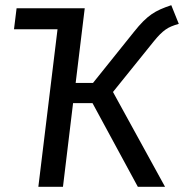

<svg xmlns="http://www.w3.org/2000/svg" viewBox="-20 -721 710 741"><path d="M617 0H512L337 -323H262L223 0H128L202 -608H34L44 -689H307L272 -401H339L497 -598Q516 -622 532.5 -638.5Q549 -655 565 -666Q581 -677 599 -685Q617 -693 641 -701L670 -629Q653 -624 641 -619Q629 -614 618.5 -606.5Q608 -599 597.5 -588.5Q587 -578 574 -562L416 -366Z"/></svg>

Font: Yekcdsyqcyvpieeyorgstswgcgt
Style: Regular
Weight: 400
Italic angle: -8°
Designer: Carrois Corporate & Edenspiekermann
Foundry: Carrois Corporate GbR & Edenspiekermann AG
Version: Version 2.001